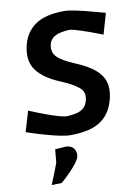

<svg xmlns="http://www.w3.org/2000/svg" viewBox="-107 -796 824 1151"><g transform="rotate(-10 305.5 -220.0)"><path d="M273.5 12.5Q247 12.5 203.8 3Q160.5 -6.5 110.2 -21.2Q60 -36 13 -52L50 -176.5Q98 -156.5 143 -139.8Q188 -123 222.5 -113Q257 -103 274 -103Q304.5 -104 331.5 -110.2Q358.5 -116.5 377.5 -133.5Q396.5 -150.5 403 -183.5Q412.5 -228.5 377 -257.2Q341.5 -286 271 -315Q175 -355 132.2 -410.8Q89.5 -466.5 107.5 -554Q125 -638.5 187.8 -682.8Q250.5 -727 366 -727Q393 -727 437.2 -717.5Q481.5 -708 528.5 -695.2Q575.5 -682.5 611 -673L574.5 -546.5Q532 -563.5 490.5 -578.2Q449 -593 418.5 -601.8Q388 -610.5 378 -610.5Q349.5 -609.5 322.8 -603.5Q296 -597.5 276.8 -582.8Q257.5 -568 252 -541Q243 -498 270.5 -468.8Q298 -439.5 374 -407.5Q451 -376 492.2 -341Q533.5 -306 545.8 -265Q558 -224 547.5 -173.5Q528 -79 463.8 -33.2Q399.5 12.5 273.5 12.5ZM112 287.5Q125.5 255 137.5 224.5Q149.5 194 162 160.5Q164 141.5 165.8 120.8Q167.5 100 169.5 80L237 75Q269.5 77 283.8 97.5Q298 118 292.5 146Q289.5 161.5 269.8 187Q250 212.5 223.2 239.2Q196.5 266 172.5 286Z"/></g></svg>

Font: Commissioner Loud SemiBold
Style: Italic
Weight: 600
Italic angle: -12°
Designer: Kostas Bartsokas
Foundry: Kostas Bartsokas
Version: Version 1.000; ttfautohint (v1.8.3)